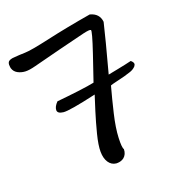

<svg xmlns="http://www.w3.org/2000/svg" viewBox="-167 -831 895 950"><g transform="rotate(-30 280.0 -356.0)"><path d="M479 -707Q523.9 -686.5 520.5 -641.1Q487.8 -564.9 411.6 -402.3Q415 -402.3 463.4 -403.3Q511.7 -404.3 539.6 -406.2Q548.8 -395.5 548.8 -387.2Q548.8 -380.4 541.5 -374Q528.3 -363.8 509.5 -360.8Q490.7 -357.9 473.9 -356.4Q457 -355 430.4 -353.5Q403.8 -352.1 394.5 -350.1Q366.2 -290.5 337.4 -223.6Q308.6 -156.7 297.6 -106.4Q286.6 -56.2 292.5 -45.4Q287.1 -18.6 267.1 -7.3Q254.9 -1 241.2 -1Q233.4 -1 224.6 -2.9Q200.7 -9.8 190.4 -33.7Q180.2 -57.6 185.8 -91.3Q191.4 -125 215.3 -178Q239.3 -231 263.7 -278.1Q288.1 -325.2 302.2 -351.6Q154.3 -344.2 124.8 -353Q95.2 -361.8 98.9 -379.9Q102.5 -397.9 126 -414.6Q182.1 -410.2 240 -407.2Q297.9 -404.3 326.7 -405.3Q338.9 -426.8 394.8 -529.3Q450.7 -631.8 445.8 -637.5Q440.9 -643.1 404.5 -641.1Q368.2 -639.2 261.7 -631.3Q155.3 -623.5 118.9 -620.4Q82.5 -617.2 62 -622.1Q41.5 -627 25.9 -639.4Q10.3 -651.9 7.8 -671.9Q7.8 -674.8 7.8 -678.7Q7.8 -692.4 13.2 -701.2Q18.6 -710.9 40 -710.9Q44.9 -710.9 49.3 -710Q75.2 -708 106.9 -703.1Q138.7 -698.2 242.9 -703.1Q347.2 -708 479 -707Z"/></g></svg>

Font: Myanmar Kalay
Style: Regular
Weight: 400
Designer: Khon Soe Zaw Thu
Foundry: PaOh Unicode khonsoezawthu@gmail.com and @hotmail.com
Version: Version 1.20 December 6, 2016